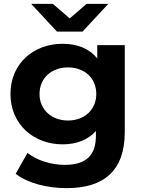

<svg xmlns="http://www.w3.org/2000/svg" viewBox="-20 -770 738 991"><path d="M331 -148C246 -148 184 -204 184 -285C184 -367 246 -422 331 -422C416 -422 477 -367 477 -285C477 -204 416 -148 331 -148ZM303 -25C373 -25 434 -47 475 -94V-69C475 30 426 81 314 81C244 81 168 57 122 19L61 127C124 176 223 201 325 201C517 201 624 110 624 -88V-537H482V-468C441 -520 378 -544 303 -544C153 -544 34 -442 34 -285C34 -129 153 -25 303 -25ZM539 -750H427L340 -675L253 -750H141L274 -607H406Z"/></svg>

Font: Montserrat-Alt1
Style: Bold
Weight: 700
Designer: Differentunic
Foundry: Differentunic
Version: Version 7.222